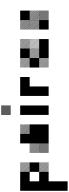

<svg xmlns="http://www.w3.org/2000/svg" viewBox="1062 -1936 1208 3373"><g transform="rotate(-90 1666.5 -250.0)"><path d="M500.8 -155.8 489.2 -167.5H495L500.8 -161.7ZM500.8 -141.7 475 -167.5H480.8L500.8 -147.5ZM500.8 -127.5 460.8 -167.5H466.7L500.8 -133.3ZM500.8 -113.3 446.7 -167.5H452.5L500.8 -119.2ZM500.8 -99.2 432.5 -167.5H438.3L500.8 -105ZM500.8 -85 418.3 -167.5H424.2L500.8 -90.8ZM500.8 -70.8 404.2 -167.5H410L500.8 -76.7ZM500.8 -56.7 390 -167.5H395.8L500.8 -62.5ZM500.8 -42.5 375.8 -167.5H381.7L500.8 -48.3ZM500.8 -28.3 361.7 -167.5H367.5L500.8 -34.2ZM500.8 -14.2 347.5 -167.5H353.3L500.8 -20ZM500.8 0 333.3 -167.5H339.2L500.8 -5.8ZM487.5 0.8 332.5 -154.2V-160L493.3 0.8ZM473.3 0.8 332.5 -140V-145.8L479.2 0.8ZM459.2 0.8 332.5 -125.8V-131.7L465 0.8ZM445 0.8 332.5 -111.7V-117.5L450.8 0.8ZM430 0.8 332.5 -96.7V-103.3L436.7 0.8ZM416.7 0.8 332.5 -83.3V-89.2L422.5 0.8ZM402.5 0.8 332.5 -69.2V-75L408.3 0.8ZM388.3 0.8 332.5 -55V-60.8L394.2 0.8ZM374.2 0.8 332.5 -40.8V-46.7L380 0.8ZM360 0.8 332.5 -26.7V-32.5L365.8 0.8ZM345.8 0.8 332.5 -12.5V-18.3L351.7 0.8ZM500.8 -489.2 489.2 -500.8H495L500.8 -495ZM500.8 -475 475 -500.8H480.8L500.8 -480.8ZM500.8 -460.8 460.8 -500.8H466.7L500.8 -466.7ZM500.8 -446.7 446.7 -500.8H452.5L500.8 -452.5ZM500.8 -432.5 432.5 -500.8H438.3L500.8 -438.3ZM500.8 -418.3 418.3 -500.8H424.2L500.8 -424.2ZM500.8 -404.2 404.2 -500.8H410L500.8 -410ZM500.8 -390 390 -500.8H395.8L500.8 -395.8ZM500.8 -375.8 375.8 -500.8H381.7L500.8 -381.7ZM500.8 -361.7 361.7 -500.8H367.5L500.8 -367.5ZM500.8 -347.5 347.5 -500.8H353.3L500.8 -353.3ZM500.8 -333.3 333.3 -500.8H339.2L500.8 -339.2ZM487.5 -332.5 332.5 -487.5V-493.3L493.3 -332.5ZM473.3 -332.5 332.5 -473.3V-479.2L479.2 -332.5ZM459.2 -332.5 332.5 -459.2V-465L465 -332.5ZM445 -332.5 332.5 -445V-450.8L450.8 -332.5ZM430 -332.5 332.5 -430V-436.7L436.7 -332.5ZM416.7 -332.5 332.5 -416.7V-422.5L422.5 -332.5ZM402.5 -332.5 332.5 -402.5V-408.3L408.3 -332.5ZM388.3 -332.5 332.5 -388.3V-394.2L394.2 -332.5ZM374.2 -332.5 332.5 -374.2V-380L380 -332.5ZM360 -332.5 332.5 -360V-365.8L365.8 -332.5ZM345.8 -332.5 332.5 -345.8V-351.7L351.7 -332.5ZM0 166.7H166.7V333.3H0ZM0 0H166.7V333.3H0ZM166.7 -166.7H333.3V0H166.7ZM0 -166.7H333.3V0H0ZM0 -166.7H166.7V166.7H0ZM333.3 -333.3H500V-166.7H333.3ZM0 -333.3H166.7V0H0ZM166.7 -500H333.3V-333.3H166.7ZM0 -500H333.3V-333.3H0ZM0 -500H166.7V-166.7H0Z M834.2 -165.8 832.5 -167.5H834.2ZM834.2 -155 821.7 -167.5H827.5L834.2 -160.8ZM834.2 -144.2 810.8 -167.5H816.7L834.2 -150ZM834.2 -133.3 800 -167.5H805.8L834.2 -139.2ZM834.2 -122.5 789.2 -167.5H795L834.2 -128.3ZM834.2 -111.7 778.3 -167.5H784.2L834.2 -117.5ZM834.2 -100.8 767.5 -167.5H773.3L834.2 -106.7ZM834.2 -90 756.7 -167.5H762.5L834.2 -95.8ZM834.2 -79.2 745.8 -167.5H751.7L834.2 -85ZM834.2 -68.3 735 -167.5H740.8L834.2 -74.2ZM834.2 -57.5 724.2 -167.5H730L834.2 -63.3ZM834.2 -46.7 713.3 -167.5H719.2L834.2 -52.5ZM834.2 -35.8 702.5 -167.5H708.3L834.2 -41.7ZM834.2 -25 691.7 -167.5H697.5L834.2 -30.8ZM834.2 -14.2 680.8 -167.5H686.7L834.2 -20ZM834.2 -3.3 670 -167.5H675.8L834.2 -9.2ZM827.5 0.8 665.8 -160.8V-166.7L833.3 0.8ZM816.7 0.8 665.8 -150V-155.8L822.5 0.8ZM805.8 0.8 665.8 -139.2V-145L811.7 0.8ZM795 0.8 665.8 -128.3V-134.2L800.8 0.8ZM784.2 0.8 665.8 -117.5V-123.3L790 0.8ZM773.3 0.8 665.8 -106.7V-112.5L779.2 0.8ZM762.5 0.8 665.8 -95.8V-101.7L768.3 0.8ZM751.7 0.8 665.8 -85V-90.8L757.5 0.8ZM740.8 0.8 665.8 -74.2V-80L746.7 0.8ZM730 0.8 665.8 -63.3V-69.2L735.8 0.8ZM719.2 0.8 665.8 -52.5V-58.3L725 0.8ZM708.3 0.8 665.8 -41.7V-47.5L714.2 0.8ZM697.5 0.8 665.8 -30.8V-36.7L703.3 0.8ZM686.7 0.8 665.8 -20V-25.8L692.5 0.8ZM675.8 0.8 665.8 -9.2V-15L681.7 0.8ZM834.2 -167.5H838.3L834.2 -171.7ZM834.2 -321.7 821.7 -334.2H827.5L834.2 -327.5ZM834.2 -309.2 809.2 -334.2H815L834.2 -315ZM834.2 -296.7 796.7 -334.2H802.5L834.2 -302.5ZM834.2 -284.2 784.2 -334.2H790L834.2 -290ZM834.2 -271.7 771.7 -334.2H777.5L834.2 -277.5ZM834.2 -259.2 759.2 -334.2H764.2L834.2 -264.2ZM834.2 -246.7 746.7 -334.2H752.5L834.2 -252.5ZM834.2 -234.2 734.2 -334.2H740L834.2 -240ZM834.2 -221.7 721.7 -334.2H727.5L834.2 -227.5ZM834.2 -209.2 709.2 -334.2H715L834.2 -215ZM834.2 -196.7 696.7 -334.2H702.5L834.2 -202.5ZM834.2 -184.2 684.2 -334.2H690L834.2 -190ZM834.2 -171.7 671.7 -334.2H677.5L834.2 -177.5ZM827.5 -165.8 665.8 -327.5V-333.3L833.3 -165.8ZM815 -165.8 665.8 -315V-320.8L820.8 -165.8ZM802.5 -165.8 665.8 -302.5V-308.3L808.3 -165.8ZM790 -165.8 665.8 -290V-295.8L795.8 -165.8ZM777.5 -165.8 665.8 -277.5V-283.3L783.3 -165.8ZM764.2 -165.8 665.8 -264.2V-270.8L770.8 -165.8ZM752.5 -165.8 665.8 -252.5V-258.3L758.3 -165.8ZM740 -165.8 665.8 -240V-245.8L745.8 -165.8ZM727.5 -165.8 665.8 -227.5V-233.3L733.3 -165.8ZM715 -165.8 665.8 -215V-220.8L720.8 -165.8ZM702.5 -165.8 665.8 -202.5V-208.3L708.3 -165.8ZM690 -165.8 665.8 -190V-195.8L695.8 -165.8ZM677.5 -165.8 665.8 -177.5V-183.3L683.3 -165.8ZM1167.5 -488.3 1155 -500.8H1160.8L1167.5 -494.2ZM1167.5 -475.8 1142.5 -500.8H1148.3L1167.5 -481.7ZM1167.5 -463.3 1130 -500.8H1135.8L1167.5 -469.2ZM1167.5 -450.8 1117.5 -500.8H1123.3L1167.5 -456.7ZM1167.5 -438.3 1105 -500.8H1110.8L1167.5 -444.2ZM1167.5 -425.8 1092.5 -500.8H1097.5L1167.5 -430.8ZM1167.5 -413.3 1080 -500.8H1085.8L1167.5 -419.2ZM1167.5 -400.8 1067.5 -500.8H1073.3L1167.5 -406.7ZM1167.5 -388.3 1055 -500.8H1060.8L1167.5 -394.2ZM1167.5 -375.8 1042.5 -500.8H1048.3L1167.5 -381.7ZM1167.5 -363.3 1030 -500.8H1035.8L1167.5 -369.2ZM1167.5 -350.8 1017.5 -500.8H1023.3L1167.5 -356.7ZM1167.5 -338.3 1005 -500.8H1010.8L1167.5 -344.2ZM1160.8 -332.5 999.2 -494.2V-500L1166.7 -332.5ZM1148.3 -332.5 999.2 -481.7V-487.5L1154.2 -332.5ZM1135.8 -332.5 999.2 -469.2V-475L1141.7 -332.5ZM1123.3 -332.5 999.2 -456.7V-462.5L1129.2 -332.5ZM1110.8 -332.5 999.2 -444.2V-450L1116.7 -332.5ZM1097.5 -332.5 999.2 -430.8V-437.5L1104.2 -332.5ZM1085.8 -332.5 999.2 -419.2V-425L1091.7 -332.5ZM1073.3 -332.5 999.2 -406.7V-412.5L1079.2 -332.5ZM1060.8 -332.5 999.2 -394.2V-400L1066.7 -332.5ZM1048.3 -332.5 999.2 -381.7V-387.5L1054.2 -332.5ZM1035.8 -332.5 999.2 -369.2V-375L1041.7 -332.5ZM1023.3 -332.5 999.2 -356.7V-362.5L1029.2 -332.5ZM1010.8 -332.5 999.2 -344.2V-350L1016.7 -332.5ZM1000 -166.7H1166.7V0H1000ZM833.3 -166.7H1166.7V0H833.3ZM1000 -333.3H1166.7V0H1000ZM833.3 -333.3H1166.7V-166.7H833.3ZM833.3 -333.3H1000V0H833.3ZM833.3 -500H1000V-166.7H833.3Z M1500.8 -826.7 1493.3 -834.2H1499.2L1500.8 -832.5ZM1500.8 -817.5 1484.2 -834.2H1490L1500.8 -823.3ZM1500.8 -808.3 1475 -834.2H1480.8L1500.8 -814.2ZM1500.8 -799.2 1465.8 -834.2H1471.7L1500.8 -805ZM1500.8 -790 1456.7 -834.2H1462.5L1500.8 -795.8ZM1500.8 -780.8 1447.5 -834.2H1453.3L1500.8 -786.7ZM1500.8 -771.7 1438.3 -834.2H1444.2L1500.8 -777.5ZM1500.8 -762.5 1429.2 -834.2H1435L1500.8 -768.3ZM1500.8 -753.3 1420 -834.2H1425.8L1500.8 -759.2ZM1500.8 -744.2 1410.8 -834.2H1416.7L1500.8 -750ZM1500.8 -735 1401.7 -834.2H1407.5L1500.8 -740.8ZM1500.8 -725.8 1392.5 -834.2H1398.3L1500.8 -731.7ZM1500.8 -716.7 1383.3 -834.2H1389.2L1500.8 -722.5ZM1500.8 -707.5 1374.2 -834.2H1380L1500.8 -713.3ZM1500.8 -698.3 1365 -834.2H1370.8L1500.8 -704.2ZM1500.8 -689.2 1355.8 -834.2H1361.7L1500.8 -695ZM1500.8 -680 1346.7 -834.2H1352.5L1500.8 -685.8ZM1500.8 -670.8 1337.5 -834.2H1343.3L1500.8 -676.7ZM1496.7 -665.8 1332.5 -830 1334.2 -834.2 1500.8 -667.5ZM1487.5 -665.8 1332.5 -820.8V-826.7L1493.3 -665.8ZM1478.3 -665.8 1332.5 -811.7V-817.5L1484.2 -665.8ZM1469.2 -665.8 1332.5 -802.5V-808.3L1475 -665.8ZM1460 -665.8 1332.5 -793.3V-799.2L1465.8 -665.8ZM1450.8 -665.8 1332.5 -784.2V-790L1456.7 -665.8ZM1441.7 -665.8 1332.5 -775V-780.8L1447.5 -665.8ZM1432.5 -665.8 1332.5 -765.8V-771.7L1438.3 -665.8ZM1423.3 -665.8 1332.5 -756.7V-762.5L1429.2 -665.8ZM1414.2 -665.8 1332.5 -747.5V-753.3L1420 -665.8ZM1405 -665.8 1332.5 -738.3V-744.2L1410.8 -665.8ZM1395.8 -665.8 1332.5 -729.2V-735L1401.7 -665.8ZM1386.7 -665.8 1332.5 -720V-725.8L1392.5 -665.8ZM1376.7 -665.8 1332.5 -710V-716.7L1383.3 -665.8ZM1368.3 -665.8 1332.5 -701.7V-707.5L1374.2 -665.8ZM1359.2 -665.8 1332.5 -692.5V-698.3L1365 -665.8ZM1350 -665.8 1332.5 -683.3V-689.2L1355.8 -665.8ZM1340.8 -665.8 1332.5 -674.2V-680L1346.7 -665.8ZM1333.3 -166.7H1500V0H1333.3ZM1333.3 -333.3H1500V0H1333.3ZM1333.3 -500H1500V-166.7H1333.3Z M1666.7 -166.7H1833.3V0H1666.7ZM1666.7 -333.3H1833.3V0H1666.7ZM1833.3 -500H2000V-333.3H1833.3ZM1666.7 -500H2000V-333.3H1666.7ZM1666.7 -500H1833.3V-166.7H1666.7Z M2500 -166.7H2666.7V0H2500ZM2333.3 -166.7H2500V0H2333.3ZM2334.2 -155.8 2322.5 -167.5H2328.3L2334.2 -161.7ZM2334.2 -141.7 2308.3 -167.5H2314.2L2334.2 -147.5ZM2334.2 -127.5 2294.2 -167.5H2300L2334.2 -133.3ZM2334.2 -113.3 2280 -167.5H2285.8L2334.2 -119.2ZM2334.2 -99.2 2265.8 -167.5H2271.7L2334.2 -105ZM2334.2 -85 2251.7 -167.5H2257.5L2334.2 -90.8ZM2334.2 -70.8 2237.5 -167.5H2243.3L2334.2 -76.7ZM2334.2 -56.7 2223.3 -167.5H2229.2L2334.2 -62.5ZM2334.2 -42.5 2209.2 -167.5H2215L2334.2 -48.3ZM2334.2 -28.3 2195 -167.5H2200.8L2334.2 -34.2ZM2334.2 -14.2 2180.8 -167.5H2186.7L2334.2 -20ZM2334.2 0 2166.7 -167.5H2172.5L2334.2 -5.8ZM2320.8 0.8 2165.8 -154.2V-160L2326.7 0.8ZM2306.7 0.8 2165.8 -140V-145.8L2312.5 0.8ZM2292.5 0.8 2165.8 -125.8V-131.7L2298.3 0.8ZM2278.3 0.8 2165.8 -111.7V-117.5L2284.2 0.8ZM2263.3 0.8 2165.8 -96.7V-103.3L2270 0.8ZM2250 0.8 2165.8 -83.3V-89.2L2255.8 0.8ZM2235.8 0.8 2165.8 -69.2V-75L2241.7 0.8ZM2221.7 0.8 2165.8 -55V-60.8L2227.5 0.8ZM2207.5 0.8 2165.8 -40.8V-46.7L2213.3 0.8ZM2193.3 0.8 2165.8 -26.7V-32.5L2199.2 0.8ZM2179.2 0.8 2165.8 -12.5V-18.3L2185 0.8ZM2500.8 -163.3 2496.7 -167.5H2500.8ZM2500.8 -142.5 2475.8 -167.5H2481.7L2500.8 -148.3ZM2500.8 -121.7 2455 -167.5H2460.8L2500.8 -127.5ZM2500.8 -100.8 2434.2 -167.5H2440L2500.8 -106.7ZM2500.8 -80 2413.3 -167.5H2419.2L2500.8 -85.8ZM2500.8 -59.2 2392.5 -167.5H2398.3L2500.8 -65ZM2500.8 -38.3 2371.7 -167.5H2376.7L2500.8 -43.3ZM2500.8 -17.5 2350.8 -167.5H2356.7L2500.8 -23.3ZM2498.3 0.8 2332.5 -165 2335.8 -167.5 2500.8 -2.5ZM2477.5 0.8 2332.5 -144.2V-150L2483.3 0.8ZM2456.7 0.8 2332.5 -123.3V-129.2L2462.5 0.8ZM2435.8 0.8 2332.5 -102.5V-108.3L2441.7 0.8ZM2415 0.8 2332.5 -81.7V-86.7L2420 0.8ZM2394.2 0.8 2332.5 -60.8V-66.7L2400 0.8ZM2373.3 0.8 2332.5 -40V-45.8L2379.2 0.8ZM2352.5 0.8 2332.5 -19.2V-25L2358.3 0.8ZM2500.8 -167.5H2502.5L2500.8 -169.2ZM2334.2 -155.8 2322.5 -167.5H2328.3L2334.2 -161.7ZM2334.2 -141.7 2308.3 -167.5H2314.2L2334.2 -147.5ZM2334.2 -127.5 2294.2 -167.5H2300L2334.2 -133.3ZM2334.2 -113.3 2280 -167.5H2285.8L2334.2 -119.2ZM2334.2 -99.2 2265.8 -167.5H2271.7L2334.2 -105ZM2334.2 -85 2251.7 -167.5H2257.5L2334.2 -90.8ZM2334.2 -70.8 2237.5 -167.5H2243.3L2334.2 -76.7ZM2334.2 -56.7 2223.3 -167.5H2229.2L2334.2 -62.5ZM2334.2 -42.5 2209.2 -167.5H2215L2334.2 -48.3ZM2334.2 -28.3 2195 -167.5H2200.8L2334.2 -34.2ZM2334.2 -14.2 2180.8 -167.5H2186.7L2334.2 -20ZM2334.2 0 2166.7 -167.5H2172.5L2334.2 -5.8ZM2320.8 0.8 2165.8 -154.2V-160L2326.7 0.8ZM2306.7 0.8 2165.8 -140V-145.8L2312.5 0.8ZM2292.5 0.8 2165.8 -125.8V-131.7L2298.3 0.8ZM2278.3 0.8 2165.8 -111.7V-117.5L2284.2 0.8ZM2263.3 0.8 2165.8 -96.7V-103.3L2270 0.8ZM2250 0.8 2165.8 -83.3V-89.2L2255.8 0.8ZM2235.8 0.8 2165.8 -69.2V-75L2241.7 0.8ZM2221.7 0.8 2165.8 -55V-60.8L2227.5 0.8ZM2207.5 0.8 2165.8 -40.8V-46.7L2213.3 0.8ZM2193.3 0.8 2165.8 -26.7V-32.5L2199.2 0.8ZM2179.2 0.8 2165.8 -12.5V-18.3L2185 0.8ZM2667.5 -330 2663.3 -334.2H2667.5ZM2667.5 -309.2 2642.5 -334.2H2648.3L2667.5 -315ZM2667.5 -288.3 2621.7 -334.2H2627.5L2667.5 -294.2ZM2667.5 -267.5 2600.8 -334.2H2606.7L2667.5 -273.3ZM2667.5 -246.7 2580 -334.2H2585.8L2667.5 -252.5ZM2667.5 -225.8 2559.2 -334.2H2565L2667.5 -231.7ZM2667.5 -205 2538.3 -334.2H2543.3L2667.5 -210ZM2667.5 -184.2 2517.5 -334.2H2523.3L2667.5 -190ZM2665 -165.8 2499.2 -331.7 2502.5 -334.2 2667.5 -169.2ZM2644.2 -165.8 2499.2 -310.8V-316.7L2650 -165.8ZM2623.3 -165.8 2499.2 -290V-295.8L2629.2 -165.8ZM2602.5 -165.8 2499.2 -269.2V-275L2608.3 -165.8ZM2581.7 -165.8 2499.2 -248.3V-253.3L2586.7 -165.8ZM2560.8 -165.8 2499.2 -227.5V-233.3L2566.7 -165.8ZM2540 -165.8 2499.2 -206.7V-212.5L2545.8 -165.8ZM2519.2 -165.8 2499.2 -185.8V-191.7L2525 -165.8ZM2667.5 -334.2H2669.2L2667.5 -335.8ZM2500.8 -322.5 2489.2 -334.2H2495L2500.8 -328.3ZM2500.8 -308.3 2475 -334.2H2480.8L2500.8 -314.2ZM2500.8 -294.2 2460.8 -334.2H2466.7L2500.8 -300ZM2500.8 -280 2446.7 -334.2H2452.5L2500.8 -285.8ZM2500.8 -265.8 2432.5 -334.2H2438.3L2500.8 -271.7ZM2500.8 -251.7 2418.3 -334.2H2424.2L2500.8 -257.5ZM2500.8 -237.5 2404.2 -334.2H2410L2500.8 -243.3ZM2500.8 -223.3 2390 -334.2H2395.8L2500.8 -229.2ZM2500.8 -209.2 2375.8 -334.2H2381.7L2500.8 -215ZM2500.8 -195 2361.7 -334.2H2367.5L2500.8 -200.8ZM2500.8 -180.8 2347.5 -334.2H2353.3L2500.8 -186.7ZM2500.8 -166.7 2333.3 -334.2H2339.2L2500.8 -172.5ZM2487.5 -165.8 2332.5 -320.8V-326.7L2493.3 -165.8ZM2473.3 -165.8 2332.5 -306.7V-312.5L2479.2 -165.8ZM2459.2 -165.8 2332.5 -292.5V-298.3L2465 -165.8ZM2445 -165.8 2332.5 -278.3V-284.2L2450.8 -165.8ZM2430 -165.8 2332.5 -263.3V-270L2436.7 -165.8ZM2416.7 -165.8 2332.5 -250V-255.8L2422.5 -165.8ZM2402.5 -165.8 2332.5 -235.8V-241.7L2408.3 -165.8ZM2388.3 -165.8 2332.5 -221.7V-227.5L2394.2 -165.8ZM2374.2 -165.8 2332.5 -207.5V-213.3L2380 -165.8ZM2360 -165.8 2332.5 -193.3V-199.2L2365.8 -165.8ZM2345.8 -165.8 2332.5 -179.2V-185L2351.7 -165.8ZM2667.5 -489.2 2655.8 -500.8H2661.7L2667.5 -495ZM2667.5 -475 2641.7 -500.8H2647.5L2667.5 -480.8ZM2667.5 -460.8 2627.5 -500.8H2633.3L2667.5 -466.7ZM2667.5 -446.7 2613.3 -500.8H2619.2L2667.5 -452.5ZM2667.5 -432.5 2599.2 -500.8H2605L2667.5 -438.3ZM2667.5 -418.3 2585 -500.8H2590.8L2667.5 -424.2ZM2667.5 -404.2 2570.8 -500.8H2576.7L2667.5 -410ZM2667.5 -390 2556.7 -500.8H2562.5L2667.5 -395.8ZM2667.5 -375.8 2542.5 -500.8H2548.3L2667.5 -381.7ZM2667.5 -361.7 2528.3 -500.8H2534.2L2667.5 -367.5ZM2667.5 -347.5 2514.2 -500.8H2520L2667.5 -353.3ZM2667.5 -333.3 2500 -500.8H2505.8L2667.5 -339.2ZM2654.2 -332.5 2499.2 -487.5V-493.3L2660 -332.5ZM2640 -332.5 2499.2 -473.3V-479.2L2645.8 -332.5ZM2625.8 -332.5 2499.2 -459.2V-465L2631.7 -332.5ZM2611.7 -332.5 2499.2 -445V-450.8L2617.5 -332.5ZM2596.7 -332.5 2499.2 -430V-436.7L2603.3 -332.5ZM2583.3 -332.5 2499.2 -416.7V-422.5L2589.2 -332.5ZM2569.2 -332.5 2499.2 -402.5V-408.3L2575 -332.5ZM2555 -332.5 2499.2 -388.3V-394.2L2560.8 -332.5ZM2540.8 -332.5 2499.2 -374.2V-380L2546.7 -332.5ZM2526.7 -332.5 2499.2 -360V-365.8L2532.5 -332.5ZM2512.5 -332.5 2499.2 -345.8V-351.7L2518.3 -332.5ZM2334.2 -489.2 2322.5 -500.8H2328.3L2334.2 -495ZM2334.2 -475 2308.3 -500.8H2314.2L2334.2 -480.8ZM2334.2 -460.8 2294.2 -500.8H2300L2334.2 -466.7ZM2334.2 -446.7 2280 -500.8H2285.8L2334.2 -452.5ZM2334.2 -432.5 2265.8 -500.8H2271.7L2334.2 -438.3ZM2334.2 -418.3 2251.7 -500.8H2257.5L2334.2 -424.2ZM2334.2 -404.2 2237.5 -500.8H2243.3L2334.2 -410ZM2334.2 -390 2223.3 -500.8H2229.2L2334.2 -395.8ZM2334.2 -375.8 2209.2 -500.8H2215L2334.2 -381.7ZM2334.2 -361.7 2195 -500.8H2200.8L2334.2 -367.5ZM2334.2 -347.5 2180.8 -500.8H2186.7L2334.2 -353.3ZM2334.2 -333.3 2166.7 -500.8H2172.5L2334.2 -339.2ZM2320.8 -332.5 2165.8 -487.5V-493.3L2326.7 -332.5ZM2306.7 -332.5 2165.8 -473.3V-479.2L2312.5 -332.5ZM2292.5 -332.5 2165.8 -459.2V-465L2298.3 -332.5ZM2278.3 -332.5 2165.8 -445V-450.8L2284.2 -332.5ZM2263.3 -332.5 2165.8 -430V-436.7L2270 -332.5ZM2250 -332.5 2165.8 -416.7V-422.5L2255.8 -332.5ZM2235.8 -332.5 2165.8 -402.5V-408.3L2241.7 -332.5ZM2221.7 -332.5 2165.8 -388.3V-394.2L2227.5 -332.5ZM2207.5 -332.5 2165.8 -374.2V-380L2213.3 -332.5ZM2193.3 -332.5 2165.8 -360V-365.8L2199.2 -332.5ZM2179.2 -332.5 2165.8 -345.8V-351.7L2185 -332.5ZM2166.7 -333.3H2333.3V-166.7H2166.7ZM2333.3 -500H2500V-333.3H2333.3Z M3167.5 -165.8 3165.8 -167.5H3167.5ZM3167.5 -155 3155 -167.5H3160.8L3167.5 -160.8ZM3167.5 -144.2 3144.2 -167.5H3150L3167.5 -150ZM3167.5 -133.3 3133.3 -167.5H3139.2L3167.5 -139.2ZM3167.5 -122.5 3122.5 -167.5H3128.3L3167.5 -128.3ZM3167.5 -111.7 3111.7 -167.5H3117.5L3167.5 -117.5ZM3167.5 -100.8 3100.8 -167.5H3106.7L3167.5 -106.7ZM3167.5 -90 3090 -167.5H3095.8L3167.5 -95.8ZM3167.5 -79.2 3079.2 -167.5H3085L3167.5 -85ZM3167.5 -68.3 3068.3 -167.5H3074.2L3167.5 -74.2ZM3167.5 -57.5 3057.5 -167.5H3063.3L3167.5 -63.3ZM3167.5 -46.7 3046.7 -167.5H3052.5L3167.5 -52.5ZM3167.5 -35.8 3035.8 -167.5H3041.7L3167.5 -41.7ZM3167.5 -25 3025 -167.5H3030.8L3167.5 -30.8ZM3167.5 -14.2 3014.2 -167.5H3020L3167.5 -20ZM3167.5 -3.3 3003.3 -167.5H3009.2L3167.5 -9.2ZM3160.8 0.8 2999.2 -160.8V-166.7L3166.7 0.8ZM3150 0.8 2999.2 -150V-155.8L3155.8 0.8ZM3139.2 0.8 2999.2 -139.2V-145L3145 0.8ZM3128.3 0.8 2999.2 -128.3V-134.2L3134.2 0.8ZM3117.5 0.8 2999.2 -117.5V-123.3L3123.3 0.8ZM3106.7 0.8 2999.2 -106.7V-112.5L3112.5 0.8ZM3095.8 0.8 2999.2 -95.8V-101.7L3101.7 0.8ZM3085 0.8 2999.2 -85V-90.8L3090.8 0.8ZM3074.2 0.8 2999.2 -74.2V-80L3080 0.8ZM3063.3 0.8 2999.2 -63.3V-69.2L3069.2 0.8ZM3052.5 0.8 2999.2 -52.5V-58.3L3058.3 0.8ZM3041.7 0.8 2999.2 -41.7V-47.5L3047.5 0.8ZM3030.8 0.8 2999.2 -30.8V-36.7L3036.7 0.8ZM3020 0.8 2999.2 -20V-25.8L3025.8 0.8ZM3009.2 0.8 2999.2 -9.2V-15L3015 0.8ZM3167.5 -167.5H3171.7L3167.5 -171.7ZM3167.5 -321.7 3155 -334.2H3160.8L3167.5 -327.5ZM3167.5 -309.2 3142.5 -334.2H3148.3L3167.5 -315ZM3167.5 -296.7 3130 -334.2H3135.8L3167.5 -302.5ZM3167.5 -284.2 3117.5 -334.2H3123.3L3167.5 -290ZM3167.5 -271.7 3105 -334.2H3110.8L3167.5 -277.5ZM3167.5 -259.2 3092.5 -334.2H3097.5L3167.5 -264.2ZM3167.5 -246.7 3080 -334.2H3085.8L3167.5 -252.5ZM3167.5 -234.2 3067.5 -334.2H3073.3L3167.5 -240ZM3167.5 -221.7 3055 -334.2H3060.8L3167.5 -227.5ZM3167.5 -209.2 3042.5 -334.2H3048.3L3167.5 -215ZM3167.5 -196.7 3030 -334.2H3035.8L3167.5 -202.5ZM3167.5 -184.2 3017.5 -334.2H3023.3L3167.5 -190ZM3167.5 -171.7 3005 -334.2H3010.8L3167.5 -177.5ZM3160.8 -165.8 2999.2 -327.5V-333.3L3166.7 -165.8ZM3148.3 -165.8 2999.2 -315V-320.8L3154.2 -165.8ZM3135.8 -165.8 2999.2 -302.5V-308.3L3141.7 -165.8ZM3123.3 -165.8 2999.2 -290V-295.8L3129.2 -165.8ZM3110.8 -165.8 2999.2 -277.5V-283.3L3116.7 -165.8ZM3097.5 -165.8 2999.2 -264.2V-270.8L3104.2 -165.8ZM3085.8 -165.8 2999.2 -252.5V-258.3L3091.7 -165.8ZM3073.3 -165.8 2999.2 -240V-245.8L3079.2 -165.8ZM3060.8 -165.8 2999.2 -227.5V-233.3L3066.7 -165.8ZM3048.3 -165.8 2999.2 -215V-220.8L3054.2 -165.8ZM3035.8 -165.8 2999.2 -202.5V-208.3L3041.7 -165.8ZM3023.3 -165.8 2999.2 -190V-195.8L3029.2 -165.8ZM3010.8 -165.8 2999.2 -177.5V-183.3L3016.7 -165.8ZM3000.8 -321.7 2988.3 -334.2H2994.2L3000.8 -327.5ZM3000.8 -309.2 2975.8 -334.2H2981.7L3000.8 -315ZM3000.8 -296.7 2963.3 -334.2H2969.2L3000.8 -302.5ZM3000.8 -284.2 2950.8 -334.2H2956.7L3000.8 -290ZM3000.8 -271.7 2938.3 -334.2H2944.2L3000.8 -277.5ZM3000.8 -259.2 2925.8 -334.2H2930.8L3000.8 -264.2ZM3000.8 -246.7 2913.3 -334.2H2919.2L3000.8 -252.5ZM3000.8 -234.2 2900.8 -334.2H2906.7L3000.8 -240ZM3000.8 -221.7 2888.3 -334.2H2894.2L3000.8 -227.5ZM3000.8 -209.2 2875.8 -334.2H2881.7L3000.8 -215ZM3000.8 -196.7 2863.3 -334.2H2869.2L3000.8 -202.5ZM3000.8 -184.2 2850.8 -334.2H2856.7L3000.8 -190ZM3000.8 -171.7 2838.3 -334.2H2844.2L3000.8 -177.5ZM2994.2 -165.8 2832.5 -327.5V-333.3L3000 -165.8ZM2981.7 -165.8 2832.5 -315V-320.8L2987.5 -165.8ZM2969.2 -165.8 2832.5 -302.5V-308.3L2975 -165.8ZM2956.7 -165.8 2832.5 -290V-295.8L2962.5 -165.8ZM2944.2 -165.8 2832.5 -277.5V-283.3L2950 -165.8ZM2930.8 -165.8 2832.5 -264.2V-270.8L2937.5 -165.8ZM2919.2 -165.8 2832.5 -252.5V-258.3L2925 -165.8ZM2906.7 -165.8 2832.5 -240V-245.8L2912.5 -165.8ZM2894.2 -165.8 2832.5 -227.5V-233.3L2900 -165.8ZM2881.7 -165.8 2832.5 -215V-220.8L2887.5 -165.8ZM2869.2 -165.8 2832.5 -202.5V-208.3L2875 -165.8ZM2856.7 -165.8 2832.5 -190V-195.8L2862.5 -165.8ZM2844.2 -165.8 2832.5 -177.5V-183.3L2850 -165.8ZM3000.8 -488.3 2988.3 -500.8H2994.2L3000.8 -494.2ZM3000.8 -475.8 2975.8 -500.8H2981.7L3000.8 -481.7ZM3000.8 -463.3 2963.3 -500.8H2969.2L3000.8 -469.2ZM3000.8 -450.8 2950.8 -500.8H2956.7L3000.8 -456.7ZM3000.8 -438.3 2938.3 -500.8H2944.2L3000.8 -444.2ZM3000.8 -425.8 2925.8 -500.8H2930.8L3000.8 -430.8ZM3000.8 -413.3 2913.3 -500.8H2919.2L3000.8 -419.2ZM3000.8 -400.8 2900.8 -500.8H2906.7L3000.8 -406.7ZM3000.8 -388.3 2888.3 -500.8H2894.2L3000.8 -394.2ZM3000.8 -375.8 2875.8 -500.8H2881.7L3000.8 -381.7ZM3000.8 -363.3 2863.3 -500.8H2869.2L3000.8 -369.2ZM3000.8 -350.8 2850.8 -500.8H2856.7L3000.8 -356.7ZM3000.8 -338.3 2838.3 -500.8H2844.2L3000.8 -344.2ZM2994.2 -332.5 2832.5 -494.2V-500L3000 -332.5ZM2981.7 -332.5 2832.5 -481.7V-487.5L2987.5 -332.5ZM2969.2 -332.5 2832.5 -469.2V-475L2975 -332.5ZM2956.7 -332.5 2832.5 -456.7V-462.5L2962.5 -332.5ZM2944.2 -332.5 2832.5 -444.2V-450L2950 -332.5ZM2930.8 -332.5 2832.5 -430.8V-437.5L2937.5 -332.5ZM2919.2 -332.5 2832.5 -419.2V-425L2925 -332.5ZM2906.7 -332.5 2832.5 -406.7V-412.5L2912.5 -332.5ZM2894.2 -332.5 2832.5 -394.2V-400L2900 -332.5ZM2881.7 -332.5 2832.5 -381.7V-387.5L2887.5 -332.5ZM2869.2 -332.5 2832.5 -369.2V-375L2875 -332.5ZM2856.7 -332.5 2832.5 -356.7V-362.5L2862.5 -332.5ZM2844.2 -332.5 2832.5 -344.2V-350L2850 -332.5ZM2833.3 -166.7H3000V0H2833.3ZM3000 -500H3166.7V-333.3H3000Z"/></g></svg>

Font: 0xA000-Pixelated
Style: Pixelated
Weight: 400
Version: Version 0.1